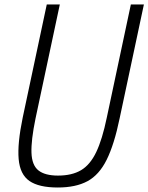

<svg xmlns="http://www.w3.org/2000/svg" viewBox="-20 -820 660 854"><path d="M237 14Q153 14 111 -15Q69 -44 63 -112.5Q57 -181 81 -297L188 -800H246L138 -293Q118 -196 120 -140.5Q122 -85 151 -62Q180 -39 238 -39Q300 -39 340.5 -63Q381 -87 408 -143.5Q435 -200 455 -297L562 -800H620L512 -293Q488 -177 454.5 -109.5Q421 -42 369 -14Q317 14 237 14Z"/></svg>

Font: Victor Mono Thin ExtraLight
Style: Italic
Weight: 250
Italic angle: -12°
Monospace: yes
Version: Version 1.561;gftools[0.9.30]